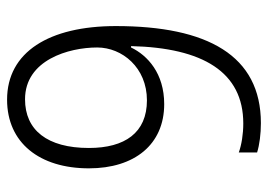

<svg xmlns="http://www.w3.org/2000/svg" viewBox="-130 -634 775 556"><g transform="rotate(90 258.0 -356.5)"><path d="M56 -304C56 -111 131 11 269 11C394 11 468 -83 468 -226C468 -358 399 -444 282 -444C193 -444 141 -396 118 -348H114C119 -556 189 -673 338 -673C369 -673 400 -668 422 -660V-713C400 -720 368 -724 337 -724C141 -724 56 -569 56 -304ZM268 -41C154 -41 118 -168 118 -250C118 -322 176 -394 271 -394C365 -394 409 -330 409 -226C409 -105 357 -41 268 -41Z"/></g></svg>

Font: Noto Sans Bengali SemiCondensed Light
Style: Regular
Weight: 300
Width: 4
Designer: Joana Ranito - Universal Thirst; Jelle Bosma - Monotype Design Team
Foundry: Universal Thirst ehf.
Version: Version 3.000